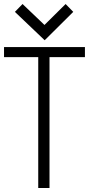

<svg xmlns="http://www.w3.org/2000/svg" viewBox="-20 -934 442 954"><path d="M226 0V-650H402V-700H0V-650H170V0ZM344 -875 306 -914 201 -810 92 -914 54 -875 202 -734Z"/></svg>

Font: Advent Pro
Style: Regular
Weight: 400
Designer: Andreas Kalpakidis
Foundry: Andreas Kalpakidis
Version: Version 2.002 2008